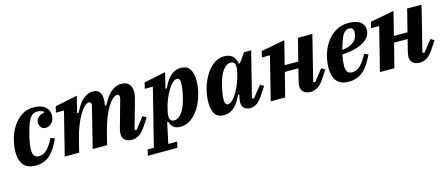

<svg xmlns="http://www.w3.org/2000/svg" viewBox="-48 -1093 4311 1851"><g transform="rotate(-15 2107.5 -168.0)"><path d="M186 12Q105 12 67 -34.5Q29 -81 29 -162Q29 -222 46 -288Q63 -354 98 -409Q133 -464 185 -500Q237 -536 308 -536Q382 -536 421.5 -503Q461 -470 461 -419Q461 -398 455 -379.5Q449 -361 437.5 -346.5Q426 -332 409.5 -323.5Q393 -315 372 -315Q342 -315 326.5 -335.5Q311 -356 311 -380Q311 -393 316 -406.5Q321 -420 331.5 -431Q342 -442 357.5 -450Q373 -458 394 -460V-470Q382 -479 365.5 -483.5Q349 -488 332 -488Q313 -488 296.5 -481Q280 -474 265 -455Q250 -436 236 -402.5Q222 -369 208 -316Q193 -261 186 -218Q179 -175 179 -146Q179 -103 195 -85Q211 -67 240 -67Q285 -67 321 -104Q357 -141 392 -210L431 -193Q408 -144 384 -106Q360 -68 331.5 -41.5Q303 -15 267.5 -1.5Q232 12 186 12Z M1147 12Q1120 12 1102 4.5Q1084 -3 1072.5 -14.5Q1061 -26 1056.5 -40.5Q1052 -55 1052 -69Q1052 -82 1055 -97.5Q1058 -113 1061 -125L1137 -397Q1140 -409 1140 -418Q1140 -444 1118 -444Q1097 -444 1071.5 -421Q1046 -398 1021 -356.5Q996 -315 973 -256.5Q950 -198 932 -128L900 0H756L855 -397Q858 -410 858 -418Q858 -444 836 -444Q815 -444 790 -420.5Q765 -397 740.5 -355Q716 -313 693 -255Q670 -197 653 -128L621 0H477L585 -431H504L519 -491L741 -536L701 -375L713 -371Q732 -405 751 -435.5Q770 -466 792.5 -488Q815 -510 841.5 -523Q868 -536 901 -536Q945 -536 965 -510Q985 -484 985 -435Q985 -425 984 -414Q983 -403 981 -391L978 -375L990 -371Q1009 -405 1028.5 -435.5Q1048 -466 1071 -488Q1094 -510 1121.5 -523Q1149 -536 1184 -536Q1238 -536 1261.5 -507Q1285 -478 1285 -430Q1285 -412 1281.5 -392.5Q1278 -373 1272 -351L1194 -76L1212 -68L1302 -182L1338 -161L1282 -76Q1250 -28 1217 -8Q1184 12 1147 12Z M1267 141H1329L1472 -431H1391L1406 -491L1622 -536L1585 -383L1597 -379Q1611 -410 1628 -438Q1645 -466 1666.5 -488Q1688 -510 1715 -523Q1742 -536 1777 -536Q1840 -536 1867 -494Q1894 -452 1894 -379Q1894 -315 1875.5 -246Q1857 -177 1823 -119.5Q1789 -62 1740 -25Q1691 12 1631 12Q1547 12 1529 -66H1517L1473 141H1561L1547 200H1253ZM1589 -63Q1624 -63 1658.5 -102Q1693 -141 1718 -230Q1729 -268 1737 -314.5Q1745 -361 1745 -393Q1745 -416 1738.5 -430Q1732 -444 1715 -444Q1691 -444 1665.5 -418Q1640 -392 1618.5 -354Q1597 -316 1580 -273Q1563 -230 1556 -196L1549 -167Q1538 -119 1546 -91Q1554 -63 1589 -63Z M2065 12Q2002 12 1975.5 -30Q1949 -72 1949 -145Q1949 -187 1957 -232.5Q1965 -278 1981 -321.5Q1997 -365 2020 -404Q2043 -443 2072 -472.5Q2101 -502 2136.5 -519Q2172 -536 2213 -536Q2257 -536 2288.5 -512.5Q2320 -489 2330 -432H2342L2407 -524H2478L2366 -76L2384 -68L2474 -182L2510 -161L2454 -76Q2423 -29 2392.5 -8.5Q2362 12 2330 12Q2305 12 2288.5 5Q2272 -2 2262.5 -13Q2253 -24 2249 -38.5Q2245 -53 2245 -67Q2245 -82 2248 -98.5Q2251 -115 2254 -126L2258 -142L2246 -144Q2232 -113 2214.5 -84.5Q2197 -56 2175.5 -34.5Q2154 -13 2126.5 -0.5Q2099 12 2065 12ZM2128 -80Q2152 -80 2177.5 -106Q2203 -132 2224.5 -170Q2246 -208 2262.5 -251Q2279 -294 2287 -328L2294 -357Q2305 -405 2297 -433Q2289 -461 2254 -461Q2219 -461 2184.5 -422Q2150 -383 2125 -294Q2114 -256 2106 -209.5Q2098 -163 2098 -131Q2098 -108 2104.5 -94Q2111 -80 2128 -80Z M2932 12Q2905 12 2886.5 5Q2868 -2 2857 -14Q2846 -26 2841 -40.5Q2836 -55 2836 -70Q2836 -82 2839 -98.5Q2842 -115 2845 -126L2873 -239H2738L2677 0H2533L2641 -431H2560L2575 -491L2812 -536L2753 -302H2889L2945 -524H3089L2977 -76L2995 -68L3085 -182L3121 -161L3065 -76Q3029 -23 2995 -5.5Q2961 12 2932 12Z M3311 12Q3230 12 3192 -34.5Q3154 -81 3154 -164Q3154 -223 3171.5 -288.5Q3189 -354 3225 -409Q3261 -464 3317.5 -500Q3374 -536 3452 -536Q3485 -536 3513.5 -530Q3542 -524 3562.5 -510.5Q3583 -497 3595 -476.5Q3607 -456 3607 -427Q3607 -404 3595 -376.5Q3583 -349 3551 -324.5Q3519 -300 3463 -281.5Q3407 -263 3318 -258Q3310 -223 3307 -195Q3304 -167 3304 -146Q3304 -103 3320 -85Q3336 -67 3365 -67Q3411 -67 3449 -104.5Q3487 -142 3521 -210L3560 -193Q3537 -145 3513 -107Q3489 -69 3459.5 -42.5Q3430 -16 3393.5 -2Q3357 12 3311 12ZM3328 -299Q3375 -306 3405.5 -319.5Q3436 -333 3454 -351.5Q3472 -370 3479.5 -392Q3487 -414 3487 -438Q3487 -459 3476.5 -471Q3466 -483 3445 -483Q3424 -483 3408.5 -473.5Q3393 -464 3380 -442.5Q3367 -421 3354.5 -386Q3342 -351 3328 -299Z M4022 12Q3995 12 3976.5 5Q3958 -2 3947 -14Q3936 -26 3931 -40.5Q3926 -55 3926 -70Q3926 -82 3929 -98.5Q3932 -115 3935 -126L3963 -239H3828L3767 0H3623L3731 -431H3650L3665 -491L3902 -536L3843 -302H3979L4035 -524H4179L4067 -76L4085 -68L4175 -182L4211 -161L4155 -76Q4119 -23 4085 -5.5Q4051 12 4022 12Z"/></g></svg>

Font: IBM Plex Serif
Style: Bold Italic
Weight: 700
Italic angle: -14°
Designer: Mike Abbink, Paul van der Laan, Pieter van Rosmalen
Foundry: Bold Monday
Version: Version 3.001